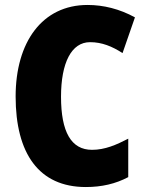

<svg xmlns="http://www.w3.org/2000/svg" viewBox="-20 -744 590 774"><path d="M343 -574C391 -574 432 -557 474 -530L524 -674C462 -708 397 -724 333 -724C150 -724 43 -574 43 -355C43 -125 137 10 326 10C390 10 446 -3 497 -30V-185C449 -160 403 -140 351 -140C267 -140 226 -212 226 -354C226 -491 268 -574 343 -574Z"/></svg>

Font: Noto Sans Arabic UI Cn Bk
Style: Regular
Weight: 900
Width: 3
Designer: Monotype Design Team, Nadine Chahine and Nizar Qandah
Foundry: Monotype Imaging Inc.
Version: Version 2.010